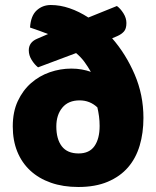

<svg xmlns="http://www.w3.org/2000/svg" viewBox="-20 -731 625 767"><path d="M428 -578Q483 -515 518 -433.5Q553 -352 553 -260Q553 -200 538 -149.5Q523 -99 491.5 -62.5Q460 -26 410.5 -5Q361 16 293 16Q232 16 183.5 -1Q135 -18 101 -49.5Q67 -81 49 -125.5Q31 -170 31 -226Q31 -284 51 -327Q71 -370 104 -399Q137 -428 179 -442.5Q221 -457 265 -457Q287 -457 306.5 -453.5Q326 -450 343 -444Q331 -465 317.5 -483.5Q304 -502 284 -519L132 -462Q118 -473 106.5 -491.5Q95 -510 95 -530Q95 -562 128 -576L172 -595Q155 -602 137.5 -608Q120 -614 100 -621Q103 -668 126.5 -689.5Q150 -711 183 -711Q220 -711 258 -698Q296 -685 333 -661L447 -707Q461 -697 473 -678Q485 -659 485 -639Q485 -616 475 -605Q465 -594 449 -587ZM378 -228Q378 -248 375.5 -266.5Q373 -285 369 -302Q339 -330 298 -330Q253 -330 229 -301Q205 -272 205 -226Q205 -175 227 -146.5Q249 -118 294 -118Q337 -118 357.5 -147.5Q378 -177 378 -228Z"/></svg>

Font: Baloo Tammudu 2 ExtraBold
Style: Regular
Weight: 800
Designer: Maithili Shingre, Omkar Shende and Ek Type
Foundry: Ek Type
Version: Version 1.640;hotconv 1.0.111;makeotfexe 2.5.65597; ttfautoh